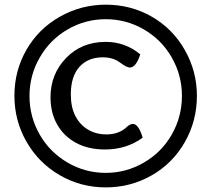

<svg xmlns="http://www.w3.org/2000/svg" viewBox="-20 -710 910 826"><path d="M431.6 -66.9Q360.4 -66.9 307.9 -95Q255.4 -123 226.3 -173.8Q197.3 -224.6 197.3 -291.5Q197.3 -391.1 264.2 -460.4Q331.1 -529.8 434.6 -529.8Q519 -529.8 583.5 -476.1Q564.9 -419.4 538.6 -419.4Q524.9 -419.4 495.6 -441.4Q466.3 -463.4 422.4 -463.4Q358.4 -463.4 321.5 -422.1Q284.7 -380.9 284.7 -303.7Q284.7 -249 304.2 -211.2Q323.7 -173.3 358.2 -152.6Q392.6 -131.8 438 -131.8Q492.2 -131.8 525.9 -164.1Q539.6 -176.8 551.8 -176.8Q576.2 -176.8 593.8 -117.7Q524.4 -66.9 431.6 -66.9ZM435.1 96.2Q327.6 96.2 237.1 43.7Q146.5 -8.8 94.2 -99.9Q42 -190.9 42 -297.9Q42 -405.8 93.8 -495.8Q145.5 -585.9 237.1 -637.9Q328.6 -689.9 435.1 -689.9Q543 -689.9 633.1 -638.2Q723.1 -586.4 775.1 -494.9Q827.1 -403.3 827.1 -297.9Q827.1 -189.9 775.1 -98.6Q723.1 -7.3 632.6 44.4Q542 96.2 435.1 96.2ZM435.1 33.7Q522.5 33.7 598.9 -10.5Q675.3 -54.7 719 -131.3Q762.7 -208 762.7 -297.4Q762.7 -386.7 718.5 -463.4Q674.3 -540 598.4 -583.7Q522.5 -627.4 435.1 -627.4Q346.7 -627.4 270.8 -583.3Q194.8 -539.1 150.9 -462.4Q106.9 -385.7 106.9 -297.4Q106.9 -208 150.4 -131.8Q193.8 -55.7 270 -11Q346.2 33.7 435.1 33.7Z"/></svg>

Font: Bainsley
Style: Bold
Weight: 700
Designer: Paul James MIller
Foundry: High-Logic / Made with FontCreator
Version: Version 1.411;March 28, 2021;FontCreator 13.0.0.2683 64-bit